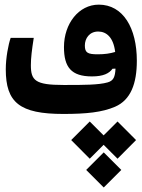

<svg xmlns="http://www.w3.org/2000/svg" viewBox="-20 -497 626 844"><path d="M258.3 3.9C360.4 3.9 429.2 -3.4 485.8 -27.8C554.7 -57.6 581.5 -129.4 581.5 -230C581.5 -373.5 521.5 -476.6 414.1 -476.6C326.7 -476.6 261.2 -393.6 261.2 -290C261.2 -201.7 293 -161.1 384.3 -161.1C434.1 -161.1 460 -174.3 474.6 -194.8L487.8 -195.3C485.8 -158.7 479 -142.1 453.1 -134.8C414.6 -123.5 343.8 -123.5 273.9 -123.5C268.6 -123.5 263.7 -123.5 258.3 -123.5C135.3 -123.5 115.7 -143.1 115.7 -210.4C115.7 -242.7 120.1 -277.8 128.4 -330.6H26.9C16.6 -301.3 5.4 -242.7 5.4 -192.4C5.4 -46.4 65.9 3.9 258.3 3.9ZM496.6 37.1 435.5 98.1 374.5 37.1 293 118.7 374.5 200.7 435.5 139.6 496.6 200.7 578.1 118.7ZM436 172.9 358.9 250 436 327.1 513.2 250ZM486.3 -268.6C462.9 -261.7 440.9 -258.3 409.2 -258.3C365.7 -258.3 353 -265.1 353 -296.9C353 -328.1 373 -358.4 411.6 -358.4C447.3 -358.4 478.5 -333.5 486.3 -268.6Z"/></svg>

Font: Cascadia Code PL SemiBold
Style: Regular
Weight: 600
Monospace: yes
Designer: Aaron Bell
Foundry: Saja Typeworks
Version: Version 2404.023